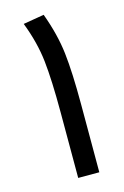

<svg xmlns="http://www.w3.org/2000/svg" viewBox="-103 -689 478 738"><g transform="rotate(-15 136.5 -320.0)"><path d="M114 -262Q114 -389 105.5 -466Q97 -543 65 -626L148 -640Q180 -553 189 -475.5Q198 -398 198 -271V0H114Z"/></g></svg>

Font: Fira GO
Style: Regular
Weight: 400
Designer: Carrois Corporate
Foundry: Carrois Corporate GbR
Version: Version 0.300